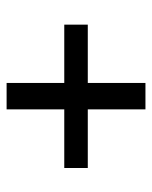

<svg xmlns="http://www.w3.org/2000/svg" viewBox="42 -598 471 596"><g transform="rotate(-90 278.0 -299.5)"><path d="M237 -84V-263H55V-336H237V-515H319V-336H500V-263H319V-84Z"/></g></svg>

Font: Georama Extended
Style: Regular
Weight: 400
Width: 7
Designer: Jean-Baptiste Levee
Foundry: Production Type
Version: Version 1.000